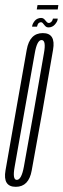

<svg xmlns="http://www.w3.org/2000/svg" viewBox="-43 -737 251 760"><path d="M19.5 2.5Q71 2.5 82.5 -62.2Q94 -127 125.5 -300.5Q155.5 -474 167 -540Q178.5 -606 126.5 -606Q74.5 -606 62.8 -540Q51 -474 20.5 -300.5Q-10 -127.5 -21.2 -62.5Q-32.5 2.5 19.5 2.5ZM23.5 -25Q5.5 -25 15 -76.8Q24.5 -128.5 54.5 -300.5Q85.5 -472.5 94.5 -525.5Q103.5 -578.5 121.5 -578.5Q140.5 -578.5 130.8 -525.8Q121 -473 91.5 -300.5Q61 -129 51.5 -77Q42 -25 23.5 -25ZM149 -628.5Q156.5 -628.5 163 -631.5Q169.5 -634.5 174.5 -640.2Q179.5 -646 182.5 -651.8Q185.5 -657.5 185.5 -663.5H166.5Q166 -660 163.8 -655.5Q161.5 -651 157.5 -648.5Q153.5 -646 150.5 -646Q146.5 -646 143 -649Q139.5 -652 136.5 -656.2Q133.5 -660.5 129.5 -663.2Q125.5 -666 119.5 -666Q112.5 -666 105.8 -663Q99 -660 94.8 -654.8Q90.5 -649.5 87.5 -643.8Q84.5 -638 84 -631.5H103.5Q104.5 -635.5 106.2 -640Q108 -644.5 111.8 -646.8Q115.5 -649 119.5 -649Q123 -649 125.8 -646Q128.5 -643 131.8 -638.8Q135 -634.5 138.8 -631.5Q142.5 -628.5 149 -628.5ZM102.5 -699.5H185.5L188 -717H105.5Z"/></svg>

Font: Anybody UltraCondensed ExtraLight
Style: Italic
Weight: 250
Width: 1
Italic angle: -10°
Version: Version 1.113;gftools[0.9.25]